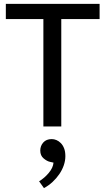

<svg xmlns="http://www.w3.org/2000/svg" viewBox="-20 -650 541 987"><path d="M492 -630V-552H295V0H203V-552H10V-630ZM237 182Q222 179 204.5 164.5Q187 150 187 124Q187 100 202.5 82.5Q218 65 246 65Q258 65 270 70Q282 75 292.5 85.5Q303 96 309.5 112.5Q316 129 316 153Q316 176 308 199.5Q300 223 285 245Q270 267 250 285.5Q230 304 206 317L181 282Q209 265 231 238.5Q253 212 255 186Z"/></svg>

Font: Mukta Vaani
Style: Regular
Weight: 400
Designer: Noopur Datye, Girish Dalvi, Yashodeep Gholap, Pallavi Karambelkar
Foundry: Ek Type
Version: Version 2.538;PS 1.000;hotconv 16.6.51;makeotf.lib2.5.65220;